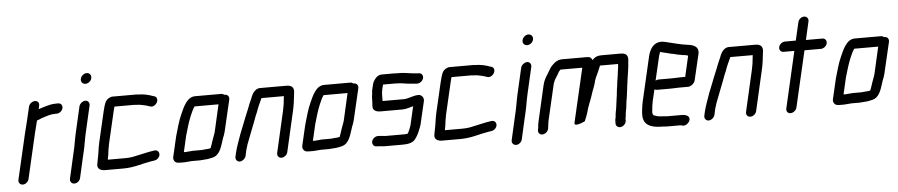

<svg xmlns="http://www.w3.org/2000/svg" viewBox="-43 -959 6200 1325"><g transform="rotate(-5 3057.0 -296.0)"><path d="M162 -476 138 -374C132 -350 124 -319 118 -294L45 21C41 40 54 56 73 56C92 56 111 40 115 21L188 -295C194 -320 203 -351 208 -374L209 -376C222 -380 230 -384 244 -390L289 -404C299 -406 312 -410 323 -410C328 -411 333 -411 338 -411H348C367 -411 387 -427 391 -446C395 -465 383 -481 364 -481H354C347 -481 341 -481 335 -480C320 -480 304 -475 289 -472C269 -467 247 -459 227 -453L232 -476C237 -496 225 -511 206 -511C187 -511 167 -496 162 -476Z M509 -448 467 -265C456 -217 451 -171 438 -123L400 45C396 64 409 80 428 80C447 80 466 64 470 45L498 -79L508 -122C520 -168 526 -218 537 -265L579 -448C583 -466 571 -483 553 -483C535 -483 513 -466 509 -448ZM535 -636C530 -616 544 -599 564 -599C584 -599 603 -615 607 -634C612 -654 599 -672 578 -672C558 -672 539 -655 535 -636Z M597 -41C590 -9 614 6 647 6H773C850 6 902 -16 970 -27L985 -29C998 -31 1009 -34 1018 -44C1043 -69 1026 -105 996 -99C951 -93 909 -81 867 -73C843 -67 818 -64 789 -64H672C672 -69 673 -73 674 -77C680 -102 680 -127 686 -152C687 -162 690 -174 693 -187L742 -398C744 -406 746 -415 749 -425H882C888 -425 893 -425 897 -424C916 -424 930 -422 947 -418C959 -416 958 -415 968 -413C974 -412 979 -410 984 -408L994 -405C1013 -397 1034 -412 1042 -426C1054 -448 1046 -466 1032 -471L1022 -474C993 -485 956 -494 917 -494C912 -495 906 -495 899 -495H743C724 -495 705 -482 696 -469C686 -455 677 -420 672 -398L623 -187C614 -147 612 -114 604 -78C601 -66 600 -53 597 -41Z M1154 -1C1159 0 1166 0 1175 0H1198C1213 0 1234 -4 1249 -4H1306C1317 -4 1331 -7 1343 -7C1348 -8 1352 -8 1356 -8C1368 -9 1385 -14 1396 -16C1439 -27 1455 -74 1470 -122L1477 -144C1484 -161 1486 -165 1492 -187L1543 -405C1547 -424 1535 -440 1516 -440H1512C1506 -445 1499 -448 1491 -448H1310C1252 -448 1225 -378 1203 -329C1183 -285 1171 -235 1156 -185L1123 -43C1118 -22 1133 -1 1154 -1ZM1370 -78C1365 -78 1359 -78 1352 -77L1333 -75C1329 -74 1325 -74 1322 -74H1263C1248 -74 1228 -70 1214 -70H1199L1225 -183C1238 -228 1251 -274 1268 -315C1278 -337 1286 -359 1300 -378H1466L1423 -189C1418 -171 1415 -168 1410 -152L1402 -130C1396 -113 1394 -102 1387 -86L1386 -82C1381 -81 1375 -78 1370 -78Z M1621 -7 1627 -34C1628 -39 1629 -47 1633 -58C1636 -69 1639 -78 1642 -87C1665 -150 1693 -215 1715 -277C1722 -294 1728 -305 1733 -322C1742 -347 1755 -371 1765 -395H1920L1918 -375C1916 -349 1912 -322 1905 -292L1840 -8C1836 11 1848 27 1867 27C1886 27 1906 11 1910 -8L1975 -292C1984 -331 1988 -371 1992 -406C1999 -445 1985 -465 1943 -465H1767C1734 -468 1712 -441 1700 -412C1699 -409 1698 -406 1696 -401C1686 -378 1674 -353 1666 -329C1658 -308 1646 -282 1637 -258C1625 -225 1612 -196 1599 -162C1585 -120 1568 -80 1557 -34L1551 -7C1547 11 1560 28 1578 28C1596 28 1617 11 1621 -7Z M2048 -1C2053 0 2060 0 2069 0H2092C2107 0 2128 -4 2143 -4H2200C2211 -4 2225 -7 2237 -7C2242 -8 2246 -8 2250 -8C2262 -9 2279 -14 2290 -16C2333 -27 2349 -74 2364 -122L2371 -144C2378 -161 2380 -165 2386 -187L2437 -405C2441 -424 2429 -440 2410 -440H2406C2400 -445 2393 -448 2385 -448H2204C2146 -448 2119 -378 2097 -329C2077 -285 2065 -235 2050 -185L2017 -43C2012 -22 2027 -1 2048 -1ZM2264 -78C2259 -78 2253 -78 2246 -77L2227 -75C2223 -74 2219 -74 2216 -74H2157C2142 -74 2122 -70 2108 -70H2093L2119 -183C2132 -228 2145 -274 2162 -315C2172 -337 2180 -359 2194 -378H2360L2317 -189C2312 -171 2309 -168 2304 -152L2296 -130C2290 -113 2288 -102 2281 -86L2280 -82C2275 -81 2269 -78 2264 -78Z M2861 -471H2855C2846 -471 2833 -474 2825 -474C2822 -474 2819 -474 2814 -475C2787 -478 2759 -484 2731 -484H2711C2704 -485 2697 -485 2691 -485H2606C2587 -485 2570 -475 2556 -455C2548 -444 2543 -434 2541 -425L2531 -383C2529 -376 2530 -369 2529 -362C2526 -341 2524 -326 2525 -307C2525 -295 2523 -284 2523 -273C2521 -245 2543 -232 2575 -232H2726C2755 -232 2778 -242 2803 -248L2773 -118C2770 -107 2765 -97 2762 -89L2756 -75C2754 -70 2751 -67 2748 -62C2741 -62 2734 -60 2726 -60H2601C2583 -60 2567 -64 2550 -64H2543C2524 -65 2504 -48 2500 -30C2496 -11 2508 5 2526 6H2533C2551 6 2567 10 2585 10H2710C2748 10 2782 3 2799 -24C2811 -40 2820 -57 2828 -78C2833 -90 2839 -102 2843 -118L2880 -277C2885 -299 2869 -322 2846 -322C2808 -322 2777 -302 2742 -302H2596C2597 -328 2594 -354 2601 -383L2609 -415H2693C2700 -414 2707 -414 2714 -414C2746 -414 2775 -404 2807 -404C2816 -404 2830 -401 2839 -401H2845C2865 -401 2884 -417 2888 -436C2892 -455 2881 -471 2861 -471Z M2932 -41C2925 -9 2949 6 2982 6H3108C3185 6 3237 -16 3305 -27L3320 -29C3333 -31 3344 -34 3353 -44C3378 -69 3361 -105 3331 -99C3286 -93 3244 -81 3202 -73C3178 -67 3153 -64 3124 -64H3007C3007 -69 3008 -73 3009 -77C3015 -102 3015 -127 3021 -152C3022 -162 3025 -174 3028 -187L3077 -398C3079 -406 3081 -415 3084 -425H3217C3223 -425 3228 -425 3232 -424C3251 -424 3265 -422 3282 -418C3294 -416 3293 -415 3303 -413C3309 -412 3314 -410 3319 -408L3329 -405C3348 -397 3369 -412 3377 -426C3389 -448 3381 -466 3367 -471L3357 -474C3328 -485 3291 -494 3252 -494C3247 -495 3241 -495 3234 -495H3078C3059 -495 3040 -482 3031 -469C3021 -455 3012 -420 3007 -398L2958 -187C2949 -147 2947 -114 2939 -78C2936 -66 2935 -53 2932 -41Z M3569 -448 3527 -265C3516 -217 3511 -171 3498 -123L3460 45C3456 64 3469 80 3488 80C3507 80 3526 64 3530 45L3558 -79L3568 -122C3580 -168 3586 -218 3597 -265L3639 -448C3643 -466 3631 -483 3613 -483C3595 -483 3573 -466 3569 -448ZM3595 -636C3590 -616 3604 -599 3624 -599C3644 -599 3663 -615 3667 -634C3672 -654 3659 -672 3638 -672C3618 -672 3599 -655 3595 -636Z M4189 -53 4186 -41C4184 -34 4184 -26 4184 -17V-7C4184 2 4188 10 4195 15C4218 32 4255 8 4256 -22L4255 -32C4255 -37 4257 -40 4257 -42C4258 -47 4259 -51 4259 -56C4261 -65 4260 -76 4263 -87C4269 -112 4269 -132 4273 -158L4278 -186C4282 -214 4286 -245 4289 -273C4295 -324 4307 -380 4309 -427C4315 -467 4301 -485 4260 -485H4129C4100 -485 4082 -477 4064 -457C4059 -473 4047 -481 4031 -481H3869C3828 -484 3806 -468 3783 -444C3771 -431 3766 -421 3757 -406L3748 -391C3734 -369 3720 -347 3713 -317L3657 -73C3653 -56 3650 -39 3650 -26L3647 -11C3643 8 3655 24 3674 24C3693 24 3713 8 3717 -11L3718 -18C3722 -37 3721 -51 3726 -71L3783 -317C3785 -325 3790 -334 3792 -340C3798 -354 3813 -372 3819 -386C3825 -398 3830 -403 3838 -411H3989L3902 -36C3899 -25 3908 -22 3919 -23C3938 -25 3958 -34 3974 -41C3982 -62 3990 -78 3996 -99C4007 -145 4027 -183 4041 -229C4047 -250 4057 -269 4063 -291C4067 -308 4072 -325 4078 -338C4091 -362 4101 -390 4112 -415H4237C4237 -397 4233 -376 4230 -355C4228 -328 4220 -295 4218 -267L4214 -241C4211 -225 4211 -201 4207 -183C4201 -148 4200 -117 4192 -83C4191 -75 4188 -59 4189 -53Z M4600 -284H4506C4499 -284 4492 -282 4485 -278L4525 -449C4526 -452 4528 -457 4530 -463C4531 -466 4531 -469 4533 -472C4536 -471 4538 -471 4539 -471L4558 -466C4573 -463 4592 -458 4606 -454C4620 -452 4637 -449 4647 -445C4661 -443 4671 -441 4684 -438L4701 -436C4708 -435 4719 -433 4724 -430L4691 -286H4662C4649 -286 4615 -284 4600 -284ZM4646 -216H4700C4722 -214 4749 -234 4754 -257L4797 -440C4805 -484 4769 -501 4727 -505L4710 -508L4695 -510C4682 -512 4672 -516 4658 -518C4635 -524 4610 -530 4588 -535C4573 -538 4563 -542 4546 -542C4495 -542 4467 -500 4455 -449L4384 -142C4381 -130 4380 -119 4378 -108C4373 -72 4369 -43 4377 -18C4390 27 4438 42 4505 42C4515 42 4525 44 4536 44H4628C4635 44 4637 46 4642 47C4662 53 4683 37 4691 22C4709 -13 4674 -26 4644 -26H4542C4535 -27 4528 -28 4521 -28C4516 -28 4512 -28 4506 -29C4483 -29 4466 -35 4450 -41C4445 -47 4441 -61 4444 -72C4446 -95 4448 -116 4454 -143L4472 -219C4477 -216 4482 -214 4489 -214H4583C4598 -214 4633 -216 4646 -216Z M4869 -7 4875 -34C4876 -39 4877 -47 4881 -58C4884 -69 4887 -78 4890 -87C4913 -150 4941 -215 4963 -277C4970 -294 4976 -305 4981 -322C4990 -347 5003 -371 5013 -395H5168L5166 -375C5164 -349 5160 -322 5153 -292L5088 -8C5084 11 5096 27 5115 27C5134 27 5154 11 5158 -8L5223 -292C5232 -331 5236 -371 5240 -406C5247 -445 5233 -465 5191 -465H5015C4982 -468 4960 -441 4948 -412C4947 -409 4946 -406 4944 -401C4934 -378 4922 -353 4914 -329C4906 -308 4894 -282 4885 -258C4873 -225 4860 -196 4847 -162C4833 -120 4816 -80 4805 -34L4799 -7C4795 11 4808 28 4826 28C4844 28 4865 11 4869 -7Z M5502 -594 5473 -469H5398C5379 -469 5359 -453 5355 -434C5351 -415 5363 -399 5382 -399H5457L5367 -8C5363 11 5374 27 5393 27C5412 27 5433 11 5437 -8L5527 -397H5641C5660 -397 5680 -413 5684 -432C5688 -451 5676 -467 5657 -467H5543L5572 -594C5576 -613 5563 -629 5544 -629C5525 -629 5506 -613 5502 -594Z M5724 -1C5729 0 5736 0 5745 0H5768C5783 0 5804 -4 5819 -4H5876C5887 -4 5901 -7 5913 -7C5918 -8 5922 -8 5926 -8C5938 -9 5955 -14 5966 -16C6009 -27 6025 -74 6040 -122L6047 -144C6054 -161 6056 -165 6062 -187L6113 -405C6117 -424 6105 -440 6086 -440H6082C6076 -445 6069 -448 6061 -448H5880C5822 -448 5795 -378 5773 -329C5753 -285 5741 -235 5726 -185L5693 -43C5688 -22 5703 -1 5724 -1ZM5940 -78C5935 -78 5929 -78 5922 -77L5903 -75C5899 -74 5895 -74 5892 -74H5833C5818 -74 5798 -70 5784 -70H5769L5795 -183C5808 -228 5821 -274 5838 -315C5848 -337 5856 -359 5870 -378H6036L5993 -189C5988 -171 5985 -168 5980 -152L5972 -130C5966 -113 5964 -102 5957 -86L5956 -82C5951 -81 5945 -78 5940 -78Z"/></g></svg>

Font: Electronic
Style: BdIt
Weight: 700
Version: Version 1.011